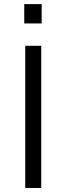

<svg xmlns="http://www.w3.org/2000/svg" viewBox="-20 -934 331 954"><path d="M185 0H105.5V-706.5H185ZM187 -817.5H100.5V-913.5H187Z"/></svg>

Font: Acari Sans
Style: Regular
Weight: 400
Designer: Alfredo Marco Pradil and Stefan Peev (font) & Cristiano Sobral (main changes)
Foundry: Alfredo Marco Pradil and Stefan Peev (font) & Cristiano Sobral (main changes)
Version: Version 1.063; ttfautohint (v1.8.3)